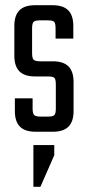

<svg xmlns="http://www.w3.org/2000/svg" viewBox="-20 -505 337 736"><path d="M194 -89V-181Q194 -201 188.5 -206.5Q183 -212 163 -212H114Q74 -212 54.5 -231.5Q35 -251 35 -291V-406Q35 -446 54.5 -465.5Q74 -485 114 -485H182Q222 -485 241.5 -465.5Q261 -446 261 -406V-357H193V-396Q193 -416 187.5 -421.5Q182 -427 162 -427H134Q115 -427 109 -421.5Q103 -416 103 -396V-301Q103 -282 109 -276Q115 -270 134 -270H183Q223 -270 242.5 -250.5Q262 -231 262 -191V-79Q262 -39 242.5 -19.5Q223 0 183 0H116Q76 0 56.5 -19.5Q37 -39 37 -79V-128H105V-89Q105 -70 111 -64Q117 -58 136 -58H163Q183 -58 188.5 -64Q194 -70 194 -89ZM108 51H188V90L135 211H108Z"/></svg>

Font: Teko Variable Light
Style: Regular
Weight: 300
Designer: Manushi Parikh, Jonny Pinhorn
Foundry: Indian Type Foundry
Version: Version 3.000